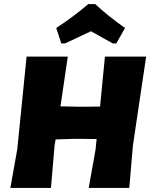

<svg xmlns="http://www.w3.org/2000/svg" viewBox="-20 -926 751 946"><path d="M282 -712 257 -788Q344 -845 415 -906H449Q511 -848 596 -788L553 -712H536L428 -772Q405 -761 361 -740.5Q317 -720 300 -712ZM314 -647 278 -402 379 -400 473 -401 497 -647H700L635 -210L617 0H417L451 -190L456 -241L348 -242L254 -239L249 -210L231 0H31L65 -190L111 -647Z"/></svg>

Font: Alegreya Sans Black
Style: Italic
Weight: 900
Italic angle: -7°
Designer: Juan Pablo del Peral
Foundry: Huerta Tipografica
Version: Version 2.007